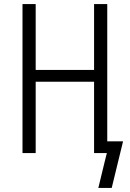

<svg xmlns="http://www.w3.org/2000/svg" viewBox="-20 -755 640 947"><path d="M465 172 496 44 507 0H444V-352H156V0H91V-735H156V-410H444V-735H509V-58H587L531 172Z"/></svg>

Font: Iosevka Custom Light Extended
Style: Regular
Weight: 300
Width: 7
Monospace: yes
Designer: Belleve Invis
Foundry: Belleve Invis
Version: Version 11.2.4; ttfautohint (v1.8.4)